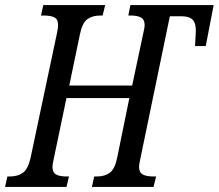

<svg xmlns="http://www.w3.org/2000/svg" viewBox="-37 -734 859 754"><path d="M-8 -41H2Q33 -41 53 -55.5Q73 -70 83 -114L187 -605Q191 -623 191 -636Q191 -658 177 -665.5Q163 -673 135 -673H124L133 -714H376L366 -673H356Q326 -673 306 -658.5Q286 -644 277 -600L235 -398H482L526 -605Q531 -625 531 -635Q531 -657 517 -665Q503 -673 477 -673H467L475 -714H802L771 -553H729L732 -610Q733 -642 720 -656Q707 -670 678 -670H630L514 -110Q509 -88 509 -79Q509 -57 523.5 -49Q538 -41 565 -41H576L566 0H324L333 -41H344Q374 -41 394 -55.5Q414 -70 423 -114L471 -349H224L174 -110Q169 -88 169 -79Q169 -57 183 -49Q197 -41 224 -41H234L224 0H-17Z"/></svg>

Font: Noto Serif Cond
Style: Italic
Weight: 400
Width: 3
Italic angle: -12°
Designer: Monotype Design Team
Foundry: Monotype Imaging Inc.
Version: Version 1.001